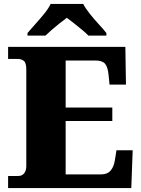

<svg xmlns="http://www.w3.org/2000/svg" viewBox="-20 -951 715 971"><path d="M21 0V-61H72Q92 -61 102.5 -75Q113 -89 113 -110V-599Q113 -634 100 -643.5Q87 -653 70 -653H21V-714H614L617 -523H534L529 -573Q525 -613 511 -629Q497 -645 462 -645H312V-407H548V-339H312V-69H491Q523 -69 539.5 -88.5Q556 -108 561 -141L569 -191H651L644 0ZM119 -784Q135 -803 158.5 -829Q182 -855 204 -882Q226 -909 236 -931H401Q412 -909 433.5 -882Q455 -855 479 -829Q503 -803 518 -784V-771H427Q417 -782 396.5 -799Q376 -816 354.5 -833Q333 -850 318 -861Q303 -850 281.5 -833Q260 -816 240.5 -799Q221 -782 210 -771H119Z"/></svg>

Font: Noto Serif Tamil Black
Style: Italic
Weight: 900
Italic angle: -12°
Designer: Indian Type Foundry, Tom Grace, and the Monotype Design Team
Foundry: Monotype Imaging Inc.
Version: Version 2.003; ttfautohint (v1.8.4.7-5d5b)